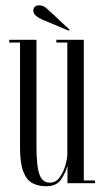

<svg xmlns="http://www.w3.org/2000/svg" viewBox="-20 -668 378 700"><path d="M147.5 11Q119 11 97.8 -0.5Q76.5 -12 64.8 -42.8Q53 -73.5 53 -131.5V-513H13.5V-523H113V-133.5Q113 -61 124 -31.5Q135 -2 162 -2Q183.5 -2 197.5 -21.2Q211.5 -40.5 218.5 -65.5Q225.5 -90.5 225.5 -108.5V-513H185.5V-523H285.5V-10H326.5V0H226V-64Q218.5 -36.5 202 -12.8Q185.5 11 147.5 11ZM231 -556 134.5 -596.5Q121.5 -602 111.5 -610Q101.5 -618 101.5 -630Q101.5 -637.5 106.8 -643Q112 -648.5 122.5 -648.5Q132.5 -648.5 140.2 -644.2Q148 -640 154.5 -633.5L233.5 -560Z"/></svg>

Font: Imbue 100pt Light
Style: Regular
Weight: 300
Designer: Tyler Finck
Foundry: Etcetera Type Company
Version: Version 1.102; ttfautohint (v1.8.3)